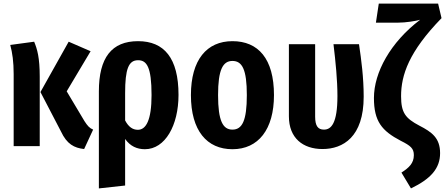

<svg xmlns="http://www.w3.org/2000/svg" viewBox="-20 -813 2476 1068"><path d="M170 -581 37 -563C49 -519 56 -469 56 -401V0H201V-387C201 -493 187 -540 170 -581ZM484 -528 362 -581 205 -301 319 -82C352 -11 393 10 448 16L498 -92C477 -101 467 -113 450 -139L351 -305Z M748 -584C601 -584 530 -492 530 -305V235L676 219V-40C704 0 742 17 786 17C899 17 973 -116 973 -285C973 -490 893 -584 748 -584ZM747 -91C718 -91 695 -107 676 -143V-295C676 -429 695 -478 748 -478C796 -478 823 -441 823 -284C823 -144 792 -91 747 -91Z M1273 -584C1130 -584 1042 -480 1042 -284C1042 -86 1131 17 1273 17C1417 17 1504 -93 1504 -284C1504 -487 1416 -584 1273 -584ZM1273 -474C1327 -474 1353 -427 1353 -284C1353 -141 1327 -92 1273 -92C1220 -92 1193 -140 1193 -284C1193 -426 1220 -474 1273 -474Z M1977 -567H1835C1847 -468 1857 -366 1857 -279C1857 -126 1822 -92 1782 -92C1749 -92 1733 -112 1733 -164V-567H1587V-166C1587 -45 1665 16 1774 16C1888 16 2003 -51 2003 -275C2003 -382 1990 -479 1977 -567Z M2417 -793H2087L2071 -687H2194C2238 -687 2292 -696 2317 -703C2152 -578 2060 -410 2060 -268C2060 -138 2104 -85 2209 -30C2265 -2 2282 13 2282 50C2282 95 2255 120 2213 147L2266 235C2376 182 2428 124 2428 39C2428 -45 2383 -78 2313 -114C2235 -155 2211 -186 2211 -278C2211 -396 2255 -526 2436 -712Z"/></svg>

Font: Glow Sans TC Compressed
Style: Bold
Weight: 700
Width: 2
Designer: Ryoko NISHIZUKA (kana, bopomofo & ideographs); Paul D. Hunt (Latin, Greek & Cyrillic); Sandoll Communications, Soo-young
Version: Version 0.93